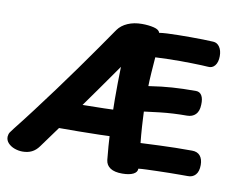

<svg xmlns="http://www.w3.org/2000/svg" viewBox="-87 -905 1278 1054"><g transform="rotate(10 552.5 -378.0)"><path d="M187.7 -33.6Q170.6 -9.8 148.3 1.1Q126.1 12 96.7 12Q74.6 12 52.6 4.2Q30.6 -3.7 16.2 -19.1Q1.8 -34.6 2.6 -55.1Q3.6 -69.2 10.1 -79.3Q16.7 -89.3 28.3 -103.8Q72.7 -159.6 121.8 -224.7Q171 -289.8 221.7 -358.5Q272.3 -427.2 320.6 -494.8Q368.9 -562.4 411.8 -623.8Q454.8 -685.2 488.7 -734.6Q508.3 -761.9 542.9 -776.9Q577.4 -792 622 -792Q659.2 -792 688.6 -784.8Q718 -777.7 723 -760.2Q739 -762.8 766.7 -764.3Q794.4 -765.9 828.1 -766.2Q861.7 -766.4 897.4 -766.7Q933.1 -767 966.3 -766Q999.4 -765 1024.1 -763.8Q1045.8 -762.8 1059.3 -743.1Q1072.9 -723.4 1072.9 -692Q1072.9 -657.7 1057.9 -639.1Q1043 -620.6 1018.9 -623.3Q1006.9 -624.3 983.4 -625.3Q960 -626.3 929.1 -626.9Q898.2 -627.6 863.6 -627.7Q829 -627.8 793.2 -626.7Q757.3 -625.7 725.3 -624.1Q724.1 -605.9 722.2 -582.8Q720.3 -559.8 718.8 -536.7Q717.3 -513.6 716.3 -493.9Q715.3 -474.2 715.3 -462Q754.3 -468 785.8 -471.5Q817.3 -475 846.1 -477Q874.9 -479 906.4 -480Q937.9 -481 977.9 -481Q998.8 -481 1009.7 -462.9Q1020.7 -444.8 1018.9 -411Q1017.9 -375.2 1000.1 -357.1Q982.3 -339 951.9 -339Q913.9 -339 876.6 -337Q839.2 -335 799.8 -330.5Q760.3 -326 715.3 -320Q716.1 -304.3 717.1 -282.9Q718.1 -261.6 719.6 -237.9Q721.1 -214.3 723.1 -190.8Q725.1 -167.3 727.3 -146.7Q787.3 -149.4 832.9 -151.4Q878.4 -153.4 921.3 -154.1Q964.1 -154.7 1013.6 -154.7Q1042.7 -154.7 1058.2 -136.4Q1073.7 -118.2 1073.7 -85.2Q1073.7 -48.6 1057.1 -30.3Q1040.6 -12 1012.7 -13Q997.7 -13 970.7 -13Q943.8 -13 911.1 -12.5Q878.3 -12 845.6 -11Q812.9 -10 784.9 -9Q757 -8 740 -6Q740 14 718.2 24.9Q696.4 35.8 657.4 36Q614.1 36.2 590.7 20.9Q567.3 5.6 563.8 -23.1Q556.3 -96 551.7 -181.2Q547.1 -266.4 546.7 -357.8Q546.3 -449.1 548.8 -539.8Q499.4 -469 453 -403.6Q406.6 -338.2 362.4 -276.2Q318.3 -214.1 275.3 -154.1Q232.2 -94.1 187.7 -33.6ZM269.3 -150.1Q251.9 -150.1 241.1 -167.9Q230.3 -185.7 230.3 -224.1Q230.3 -262.1 243.1 -279.6Q255.8 -297 285.3 -297Q331.3 -297 386.9 -297.5Q442.4 -298 498.4 -299.5Q554.3 -301 599.3 -303Q620.9 -303 630.1 -286.4Q639.3 -269.9 639.3 -231.4Q639.3 -191.7 630.1 -173.9Q620.9 -156.1 599.3 -156.1Q554.3 -154.1 498 -152.6Q441.7 -151.1 382.5 -150.6Q323.3 -150.1 269.3 -150.1Z"/></g></svg>

Font: Playpen Sans Deva
Style: Regular
Weight: 400
Designer: Pooja Saxena, Gunjan Panchal, Laura Meseguer, Veronika Burian, José Scaglione
Foundry: TypeTogether
Version: Version 2.000